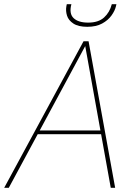

<svg xmlns="http://www.w3.org/2000/svg" viewBox="-29 -897 650 917"><path d="M-9 0 370 -700H394L521 0H500L378 -677L13 0ZM135 -256 148 -274H464L469 -256ZM388 -769Q345 -769 321.5 -784.5Q298 -800 291 -822.5Q284 -845 288 -867L290 -877H312Q300 -832 322.5 -810.5Q345 -789 392 -789Q441 -789 468 -813.5Q495 -838 505 -877H527L525 -868Q520 -846 503.5 -823Q487 -800 458.5 -784.5Q430 -769 388 -769Z"/></svg>

Font: DM Sans 11pt Thin
Style: Italic
Weight: 250
Italic angle: -10°
Version: Version 4.004;gftools[0.9.30]